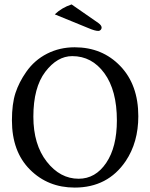

<svg xmlns="http://www.w3.org/2000/svg" viewBox="-20 -839 680 869"><path d="M307 -585Q239 -585 185 -514Q131 -443 131 -311Q131 -185 191.5 -107.5Q252 -30 336 -30Q412 -30 460.5 -101.5Q509 -173 509 -294Q509 -430 452.5 -507.5Q396 -585 307 -585ZM606 -313Q606 -195 549 -110Q468 10 318 10Q197 10 115.5 -71.5Q34 -153 34 -294Q34 -369 50 -418Q66 -467 99 -514Q136 -567 193 -596Q250 -625 318 -625Q443 -625 524.5 -540Q606 -455 606 -313ZM304 -819 425 -735Q440 -724 440 -714Q440 -708 435.5 -703.5Q431 -699 425 -699Q410 -699 382 -711L228 -774Q259 -804 304 -819Z"/></svg>

Font: Libertinus Mono
Style: Regular
Weight: 400
Designer: Philipp H. Poll
Foundry: Khaled Hosny
Version: Version 6.7